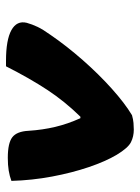

<svg xmlns="http://www.w3.org/2000/svg" viewBox="67 -867 466 640"><g transform="rotate(90 300.0 -547.0)"><path d="M364 -754Q378 -758 390 -759Q402 -760 412 -760Q435 -760 454 -750.5Q473 -741 496 -703Q518 -666 537 -610Q556 -554 568.5 -487.5Q581 -421 583 -352Q567 -346 548.5 -343Q530 -340 506 -340Q457 -340 437.5 -355Q418 -370 416 -409Q413 -456 403 -498Q393 -540 374 -582H369Q318 -530 279.5 -471.5Q241 -413 201 -334H183Q113 -334 80.5 -352Q48 -370 56 -403Q61 -421 69.5 -439Q78 -457 96 -482Q133 -536 180 -589.5Q227 -643 275.5 -686.5Q324 -730 364 -754Z"/></g></svg>

Font: Recursive Sn Csl St XBk
Style: Italic
Weight: 1000
Italic angle: -15°
Version: Version 1.085;hotconv 1.1.0;makeotfexe 2.6.0; ttfautohint (v